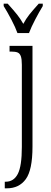

<svg xmlns="http://www.w3.org/2000/svg" viewBox="-22 -786 278 1046"><path d="M4 204H9Q53 204 75 161.5Q97 119 97 15V-433Q97 -464 91.5 -479.5Q86 -495 74 -500Q62 -505 39 -505H30V-536H155V13Q155 140 118.5 190Q82 240 15 240H4ZM-2 -753V-766H20Q55 -727 72 -705.5Q89 -684 105 -656Q120 -684 137 -705.5Q154 -727 189 -766H211V-753Q192 -722 170 -680Q148 -638 136 -606H73Q62 -637 40 -679Q18 -721 -2 -753Z"/></svg>

Font: Noto Serif CondLight
Style: Regular
Weight: 300
Width: 3
Designer: Monotype Design Team
Foundry: Monotype Imaging Inc.
Version: Version 1.001